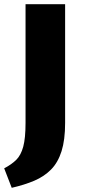

<svg xmlns="http://www.w3.org/2000/svg" viewBox="-27 -678 410 917"><path d="M95 -91V-658H284V-91Q284 -10 267 44Q250 98 217 131.5Q184 165 137 185Q90 205 29 219L-7 126Q29 107 51 85Q73 63 84 22.5Q95 -18 95 -91Z"/></svg>

Font: Ysabeau Infant Black
Style: Regular
Weight: 900
Designer: Christian Thalmann (Catharsis Fonts)
Version: Version 2.001;gftools[0.9.30]; featfreeze: ss01,ss02,lnum